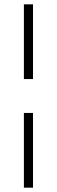

<svg xmlns="http://www.w3.org/2000/svg" viewBox="-20 -740 262 884"><path d="M90 -376V-720H132V-376ZM90 124V-220H132V124Z"/></svg>

Font: Manrope
Style: Regular
Weight: 400
Designer: Mikhail Sharanda
Foundry: Mikhail Sharanda
Version: Version 4.503